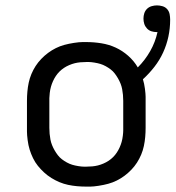

<svg xmlns="http://www.w3.org/2000/svg" viewBox="-20 -684 651 712"><path d="M300 8Q283 8 266 6.5Q249 5 232.5 1.5Q216 -2 200.5 -8.5Q185 -15 170.5 -24Q156 -33 143.5 -44.5Q131 -56 120.5 -69Q110 -82 102.5 -97.5Q95 -113 90 -129Q85 -145 82.5 -164.5Q80 -184 80 -196V-310Q80 -327 81.5 -344Q83 -361 86.5 -377.5Q90 -394 96.5 -409.5Q103 -425 112 -439Q121 -453 133 -465.5Q145 -478 158.5 -488Q172 -498 187 -505.5Q202 -513 218.5 -517.5Q235 -522 254.5 -525Q274 -528 286 -528H300Q328 -528 356 -523.5Q384 -519 409 -507.5Q434 -496 455.5 -477Q477 -458 491 -434Q518 -461 537 -494.5Q556 -528 564 -565H561Q551 -565 541.5 -568Q532 -571 525 -578.5Q518 -586 515 -595.5Q512 -605 512 -615Q512 -625 515 -634.5Q518 -644 525 -651Q532 -658 542 -661Q552 -664 562 -664Q572 -664 582.5 -661Q593 -658 600 -650Q607 -642 609 -631.5Q611 -621 611 -611Q611 -579 604.5 -548.5Q598 -518 585 -489.5Q572 -461 552.5 -436Q533 -411 510 -390Q515 -374 517.5 -354.5Q520 -335 520 -325V-210Q520 -193 518.5 -176Q517 -159 513.5 -142.5Q510 -126 503.5 -110.5Q497 -95 488 -81Q479 -67 467 -54.5Q455 -42 441.5 -32Q428 -22 413 -14.5Q398 -7 381.5 -2.5Q365 2 345.5 5Q326 8 315 8ZM291 -66H300Q311 -66 322 -67Q333 -68 343 -70.5Q353 -73 363.5 -77.5Q374 -82 383 -88Q392 -94 399.5 -101.5Q407 -109 413 -118Q419 -127 423.5 -137Q428 -147 431 -157.5Q434 -168 435.5 -180.5Q437 -193 437 -201V-310Q437 -321 436 -332Q435 -343 433 -353.5Q431 -364 427 -374Q423 -384 417.5 -393.5Q412 -403 405.5 -411.5Q399 -420 390.5 -426.5Q382 -433 372 -438.5Q362 -444 352 -447Q342 -450 329.5 -452Q317 -454 310 -454H300Q289 -454 278 -453Q267 -452 257 -449.5Q247 -447 236.5 -442.5Q226 -438 217 -432Q208 -426 200.5 -418.5Q193 -411 187 -402Q181 -393 176.5 -383Q172 -373 169 -362.5Q166 -352 164.5 -339.5Q163 -327 163 -320V-210Q163 -199 164 -188Q165 -177 167 -166.5Q169 -156 173 -146Q177 -136 182.5 -126.5Q188 -117 194.5 -108.5Q201 -100 209.5 -93.5Q218 -87 228 -81.5Q238 -76 248 -73Q258 -70 270.5 -68Q283 -66 291 -66Z"/></svg>

Font: R Plex Mono
Style: Regular
Weight: 400
Monospace: yes
Designer: Belleve Invis
Foundry: Belleve Invis
Version: Version 31.8.0